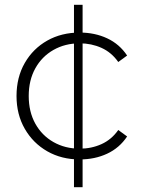

<svg xmlns="http://www.w3.org/2000/svg" viewBox="-20 -662 595 802"><path d="M289 120V-642H325V120ZM313 4Q237 4 177.5 -30Q118 -64 83.5 -124Q49 -184 49 -261Q49 -339 83.5 -399Q118 -459 177.5 -492.5Q237 -526 313 -526Q376 -526 427.5 -502Q479 -478 511 -430L474 -403Q446 -443 404 -462Q362 -481 313 -481Q252 -481 203.5 -453.5Q155 -426 127.5 -376.5Q100 -327 100 -261Q100 -195 127.5 -145.5Q155 -96 203.5 -68.5Q252 -41 313 -41Q362 -41 404 -60Q446 -79 474 -119L511 -92Q479 -44 427.5 -20Q376 4 313 4Z"/></svg>

Font: Modern
Style: Regular
Weight: 300
Designer: Julieta Ulanovsky
Foundry: Julieta Ulanovsky
Version: Version 8.000